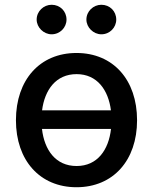

<svg xmlns="http://www.w3.org/2000/svg" viewBox="-20 -775 642 806"><path d="M301.1 11C454.9 11 555.4 -101.6 555.4 -270.2C555.4 -440 454.9 -552.6 301.1 -552.6C147.4 -552.6 46.9 -440 46.9 -270.2C46.9 -101.6 147.4 11 301.1 11ZM133.9 -692.8C133.9 -659.8 163.4 -631 196.7 -631C232.2 -631 259.2 -659.8 259.2 -692.8C259.2 -728 232.2 -755 196.7 -755C163.4 -755 133.9 -728 133.9 -692.8ZM156.2 -233.7H446C436.1 -146 389.2 -78.1 301.5 -78.1C213.1 -78.1 166.2 -146 156.2 -233.7ZM156.6 -311.8C167.6 -397.4 214.5 -463.8 301.5 -463.8C387.8 -463.8 434.7 -397.4 445.7 -311.8ZM342.7 -692.8C342.7 -659.8 372.2 -631 405.5 -631C441.1 -631 468 -659.8 468 -692.8C468 -728 441.1 -755 405.5 -755C372.2 -755 342.7 -728 342.7 -692.8Z"/></svg>

Font: Magic Ui Pro Medium
Style: Regular
Weight: 500
Designer: Stefan Endress, Andreas Faust
Version: Version 1.000;FEAKit 1.0